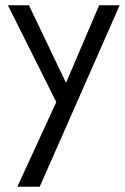

<svg xmlns="http://www.w3.org/2000/svg" viewBox="-20 -460 475 730"><path d="M131 250H46L194 -72L10 -440H90L231 -145L357 -440H435Z"/></svg>

Font: Puffins on Iceburgs
Style: Regular
Weight: 400
Version: Version 1.0